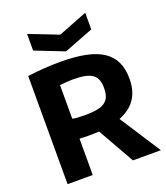

<svg xmlns="http://www.w3.org/2000/svg" viewBox="-173 -1108 1063 1226"><g transform="rotate(-20 358.0 -495.0)"><path d="M157 -990 355 -913 552 -990V-877L353 -800L157 -877ZM376 -247Q359 -246 340.5 -245.5Q322 -245 303 -245Q299 -245 291 -245Q283 -245 274 -245.5Q265 -246 256.5 -246.5Q248 -247 243 -247V0H72V-735Q187 -750 293 -750Q393 -750 465 -735.5Q537 -721 583.5 -690Q630 -659 652 -611.5Q674 -564 674 -497Q674 -335 526 -278L706 0H516ZM326 -376Q375 -376 408.5 -382Q442 -388 462.5 -402.5Q483 -417 492 -440Q501 -463 501 -497Q501 -530 492.5 -553Q484 -576 463.5 -590.5Q443 -605 410.5 -611Q378 -617 330 -617Q311 -617 285.5 -615Q260 -613 243 -611V-383Q255 -379 276 -377.5Q297 -376 326 -376Z"/></g></svg>

Font: Encode Sans Normal
Style: Bold
Weight: 700
Designer: Pablo Impallari, Andres Torresi
Foundry: Pablo Impallari, Andres Torresi
Version: Version 1.000; ttfautohint (v1.00) -l 8 -r 50 -G 200 -x 14 -